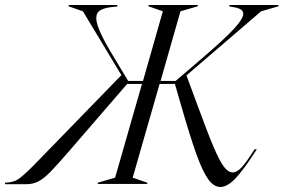

<svg xmlns="http://www.w3.org/2000/svg" viewBox="-111 -732 1128 764"><path d="M22 -73 372 -433 219 -687 162 -707V-712H356V-706L345 -705Q307 -702 289.5 -692Q272 -682 272 -660Q272 -620 337 -513L399 -410H458L537 -687L480 -707V-712H676V-707L607 -687L528 -410H588L700 -506Q785 -579 821 -618.5Q857 -658 857 -677Q857 -689 845 -695.5Q833 -702 809 -705L802 -706V-712H997V-707L928 -687L631 -432L676 -310Q716 -201 739.5 -146Q763 -91 780 -68.5Q797 -46 815 -46Q832 -46 850.5 -66Q869 -86 902 -138H911Q857 -54 825 -21Q793 12 766 12Q740 12 718 -18Q696 -48 671 -117Q646 -186 609 -315L585 -398H524L417 -25L475 -5V0H278V-5L347 -25L454 -398H395L166 -133Q116 -75 89.5 -48Q63 -21 41.5 -10Q20 1 -7 1H-91V-5Q-59 -6 -40 -18Q-21 -30 22 -73Z"/></svg>

Font: Nyght Serif Light Italic
Style: Regular
Weight: 300
Italic angle: -16°
Designer: Maksym Kobuzan
Version: Version 0.410